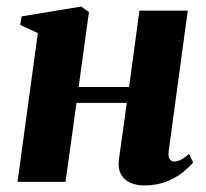

<svg xmlns="http://www.w3.org/2000/svg" viewBox="-20 -555 630 586"><path d="M495 -94.5Q492.5 -76 498.2 -69Q504 -62 511.5 -62Q520.5 -62 531.2 -67Q542 -72 557 -85.5L569.5 -59Q559.5 -47 539.8 -30.5Q520 -14 489.8 -1.5Q459.5 11 418.5 11Q397.5 11 378.8 3.2Q360 -4.5 349.8 -22Q339.5 -39.5 343 -68.5L367 -241H213.5L180 0H33.5L95.5 -454L41.5 -479L46 -505L227.5 -535L251.5 -518.5L220 -289.5H374L405.5 -522.5H553Z"/></svg>

Font: Merriweather 96pt ExtraBold
Style: Italic
Weight: 800
Italic angle: -7.8°
Version: Version 2.101